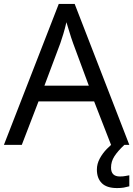

<svg xmlns="http://www.w3.org/2000/svg" viewBox="-20 -737 679 977"><path d="M545 0 459 -221H176L91 0H0L279 -717H360L638 0ZM352 -517Q349 -525 342 -546Q335 -567 328.5 -589.5Q322 -612 318 -624Q311 -593 302 -563.5Q293 -534 287 -517L206 -301H432ZM545 116Q545 161 590 161Q607 161 618.5 158.5Q630 156 638 155V211Q624 215 610 217.5Q596 220 576 220Q523 220 498 195Q473 170 473 126Q473 97 487.5 70Q502 43 523.5 21Q545 -1 565 -15L613 0Q579 32 562 58.5Q545 85 545 116Z"/></svg>

Font: Noto Sans Ugaritic
Style: Regular
Weight: 400
Designer: Monotype Design Team
Foundry: Monotype Imaging Inc.
Version: Version 2.001; ttfautohint (v1.8.4.7-5d5b)